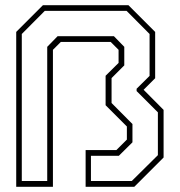

<svg xmlns="http://www.w3.org/2000/svg" viewBox="-20 -720 693 740"><path d="M42.5 0V-597L145.5 -700H475L578 -597V-418.5L533.5 -374L610.5 -296.5V-113L497.5 0H310V-141.5H428.5L469 -182V-232.5L387 -314.5V-428L437 -477.5V-528L406.5 -558.5H214.5L184 -528V0ZM64 -22.5H162V-539.5L202 -580.5H419L459 -539.5V-468L410 -419V-323L490.5 -242V-171.5L438 -119.5H330.5V-22.5H488L588.5 -122V-287L506.5 -369V-378L556.5 -427.5V-589L468 -678H152.5L64 -589Z"/></svg>

Font: Tourney Thin ExtraLight
Style: Regular
Weight: 250
Version: Version 1.015